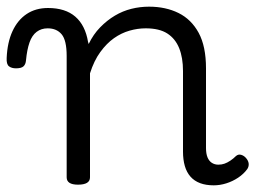

<svg xmlns="http://www.w3.org/2000/svg" viewBox="-75 -539 766 576"><path d="M159 15Q142 15 133.5 9.5Q125 4 125 -7V-371Q125 -418 110 -436Q95 -454 68 -454Q49 -454 35 -443.5Q21 -433 13.5 -411.5Q6 -390 3 -358Q2 -346 -4.5 -340Q-11 -334 -27 -334Q-40 -334 -48 -340Q-56 -346 -55 -365Q-53 -412 -37.5 -445.5Q-22 -479 5 -497Q32 -515 69 -515Q95 -515 115.5 -508.5Q136 -502 151 -489Q166 -476 175.5 -457Q185 -438 189 -414L191 -407Q205 -436 225.5 -457Q246 -478 269.5 -492Q293 -506 319 -512.5Q345 -519 372 -519Q422 -519 460.5 -500Q499 -481 521 -440.5Q543 -400 543 -334V-95Q543 -78 547.5 -67Q552 -56 560.5 -50.5Q569 -45 580 -45Q590 -45 598.5 -48Q607 -51 616 -57Q625 -63 633 -71Q640 -77 648.5 -74.5Q657 -72 663 -65Q670 -57 671 -48.5Q672 -40 667 -32Q656 -17 639.5 -6Q623 5 604 11Q585 17 566 17Q543 17 525.5 10.5Q508 4 496.5 -9Q485 -22 479.5 -41Q474 -60 474 -84V-326Q474 -366 462.5 -394.5Q451 -423 427 -438.5Q403 -454 362 -454Q338 -454 313.5 -447Q289 -440 267 -424.5Q245 -409 226 -383Q207 -357 195 -319V-7Q195 4 186 9.5Q177 15 159 15Z"/></svg>

Font: Playwrite US Modern Light
Style: Regular
Weight: 300
Designer: Veronika Burian, José Scaglione
Foundry: TypeTogether
Version: Version 1.003